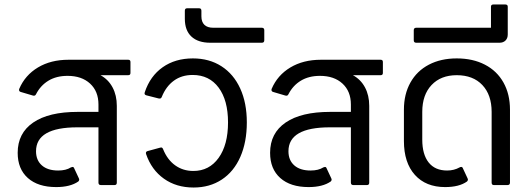

<svg xmlns="http://www.w3.org/2000/svg" viewBox="-20 -827 2379 858"><path d="M553 -560Q563 -560 563 -550V-501Q563 -491 553 -491H429Q464 -472 483 -436.5Q502 -401 502 -354V-11Q502 0 492 0H431Q420 0 420 -11V-258H326Q141 -258 141 -151Q141 -111 167 -88Q193 -65 240 -65Q275 -65 297 -79Q303 -81 304 -81Q309 -81 311 -76L332 -31Q334 -27 334 -24Q334 -20 330 -16Q294 9 231 9Q150 9 104.5 -31.5Q59 -72 59 -144Q59 -232 128.5 -279.5Q198 -327 327 -327H420V-360Q420 -419 382.5 -453.5Q345 -488 282 -488Q232 -488 196.5 -466.5Q161 -445 141 -406Q137 -397 127 -400L73 -416Q68 -417 66 -421Q64 -425 66 -430Q92 -491 149.5 -525.5Q207 -560 286 -560Z M633 -138Q632 -140 632 -143Q632 -150 640 -152L695 -167L700 -168Q706 -168 709 -160Q728 -113 763 -88Q798 -63 844 -63Q915 -63 957 -121.5Q999 -180 999 -280Q999 -379 957 -435.5Q915 -492 841 -492Q792 -492 757 -466.5Q722 -441 703 -394Q701 -389 698 -387.5Q695 -386 689 -387L634 -401Q623 -404 627 -415Q651 -487 707 -526.5Q763 -566 842 -566Q915 -566 969.5 -531Q1024 -496 1053.5 -431.5Q1083 -367 1083 -280Q1083 -192 1054 -126Q1025 -60 971 -24.5Q917 11 845 11Q768 11 712.5 -28.5Q657 -68 633 -138Z M920 -636Q865 -636 835.5 -663.5Q806 -691 806 -743V-779Q806 -790 816 -790H870Q880 -790 880 -779V-754Q880 -729 893.5 -716Q907 -703 933 -703H1150Q1161 -703 1161 -692V-647Q1161 -636 1150 -636Z M1681 -560Q1691 -560 1691 -550V-501Q1691 -491 1681 -491H1557Q1592 -472 1611 -436.5Q1630 -401 1630 -354V-11Q1630 0 1620 0H1559Q1548 0 1548 -11V-258H1454Q1269 -258 1269 -151Q1269 -111 1295 -88Q1321 -65 1368 -65Q1403 -65 1425 -79Q1431 -81 1432 -81Q1437 -81 1439 -76L1460 -31Q1462 -27 1462 -24Q1462 -20 1458 -16Q1422 9 1359 9Q1278 9 1232.5 -31.5Q1187 -72 1187 -144Q1187 -232 1256.5 -279.5Q1326 -327 1455 -327H1548V-360Q1548 -419 1510.5 -453.5Q1473 -488 1410 -488Q1360 -488 1324.5 -466.5Q1289 -445 1269 -406Q1265 -397 1255 -400L1201 -416Q1196 -417 1194 -421Q1192 -425 1194 -430Q1220 -491 1277.5 -525.5Q1335 -560 1414 -560Z M1785 -197V-337Q1785 -406 1814 -458Q1843 -510 1896.5 -538Q1950 -566 2021 -566Q2093 -566 2147 -538Q2201 -510 2230 -458Q2259 -406 2259 -337V-11Q2259 0 2248 0H2187Q2177 0 2177 -11V-327Q2177 -403 2135.5 -447Q2094 -491 2021 -491Q1950 -491 1908.5 -447Q1867 -403 1867 -327V-203Q1867 -137 1895.5 -101Q1924 -65 1978 -65Q2009 -65 2034 -79Q2037 -81 2041 -81Q2046 -81 2048 -76L2069 -31Q2071 -27 2071 -24Q2071 -20 2067 -16Q2032 9 1969 9Q1883 9 1834 -45.5Q1785 -100 1785 -197Z M1840 -636Q1829 -636 1829 -647V-692Q1829 -703 1840 -703H2174V-797Q2174 -807 2185 -807H2238Q2249 -807 2249 -797V-673Q2249 -656 2239 -646Q2229 -636 2212 -636Z"/></svg>

Font: LINE Seed Sans TH App
Style: Regular
Weight: 400
Designer: Dalton Maag Ltd | Thai characters by Cadson Demak Co.,Ltd.
Foundry: Dalton Maag Ltd
Version: Version 1.003